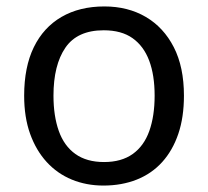

<svg xmlns="http://www.w3.org/2000/svg" viewBox="-20 -566 645 596"><path d="M551 -269Q551 -202 533.5 -150.5Q516 -99 483.5 -63Q451 -27 404.5 -8.5Q358 10 301 10Q248 10 203 -8.5Q158 -27 125 -63Q92 -99 73.5 -150.5Q55 -202 55 -269Q55 -358 85 -419.5Q115 -481 171 -513.5Q227 -546 304 -546Q377 -546 432.5 -513.5Q488 -481 519.5 -419.5Q551 -358 551 -269ZM146 -269Q146 -206 162.5 -159.5Q179 -113 214 -88Q249 -63 303 -63Q357 -63 392 -88Q427 -113 443.5 -159.5Q460 -206 460 -269Q460 -333 443 -378Q426 -423 391.5 -447.5Q357 -472 302 -472Q220 -472 183 -418Q146 -364 146 -269Z"/></svg>

Font: hexumalayalam05
Style: Book
Weight: 400
Designer: Jelle Bosma - Monotype Design Team
Foundry: Monotype Imaging Inc.
Version: Version 2.003